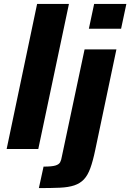

<svg xmlns="http://www.w3.org/2000/svg" viewBox="-20 -763 667 983"><path d="M14 0 170 -743H333L176 0ZM435 -616 462 -743H627L600 -616ZM179 200 203 90Q245 90 263.5 84.5Q282 79 288 67.5Q294 56 297 37L413 -510H576L468 3Q456 61 442.5 98Q429 135 409.5 155.5Q390 176 360.5 186Q331 196 286.5 198Q242 200 179 200Z"/></svg>

Font: Saira Thin
Style: Bold Italic
Weight: 700
Italic angle: -12°
Version: Version 1.101